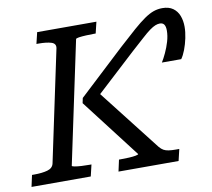

<svg xmlns="http://www.w3.org/2000/svg" viewBox="-98 -809 995 900"><g transform="rotate(-10 399.5 -359.5)"><path d="M-19 0 -7 -55H4Q41 -55 66.5 -62Q92 -69 97 -91L209 -620Q213 -642 190.5 -649Q168 -656 131 -656H120L133 -710H415L402 -656H393Q376 -656 356 -655Q336 -654 322 -652Q308 -650 307 -646L184 -65Q183 -62 196.5 -59.5Q210 -57 229.5 -56Q249 -55 267 -55H276L263 0ZM351 -352 352 -400 600 -82Q610 -70 620 -64.5Q630 -59 644 -57Q658 -55 677 -55H694L681 0H395L407 -55H416Q436 -55 455 -56Q474 -57 487 -59.5Q500 -62 500 -65L285 -345L290 -369L509 -573Q556 -616 588 -644Q620 -672 644 -688.5Q668 -705 688 -712Q708 -719 730 -719Q761 -719 780.5 -705Q800 -691 809 -667.5Q818 -644 818 -615Q818 -590 812 -561.5Q806 -533 796.5 -508Q787 -483 776 -468H684Q694 -484 705.5 -508.5Q717 -533 725 -560Q733 -587 733 -612Q733 -631 726.5 -640.5Q720 -650 706 -650Q696 -650 684.5 -645.5Q673 -641 657 -629.5Q641 -618 617.5 -596.5Q594 -575 558 -543Z"/></g></svg>

Font: Roboto Serif
Style: Italic
Weight: 400
Italic angle: -10°
Designer: Greg Gazdowicz
Foundry: Commercial Type
Version: Version 1.008